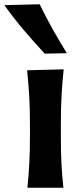

<svg xmlns="http://www.w3.org/2000/svg" viewBox="-61 -875 381 895"><path d="M66.9 0Q72.8 -59.6 75.7 -115Q78.6 -170.4 78.6 -238.3V-293Q78.6 -372.6 75 -430.4Q71.3 -488.3 65.4 -547.4L235.8 -551.8Q229.5 -491.7 226.1 -432.9Q222.7 -374 222.7 -293V-238.3Q222.7 -170.4 225.3 -115Q228 -59.6 234.4 0ZM147.5 -625Q96.2 -680.2 48.3 -736.6Q0.5 -793 -40.5 -851.1L124 -855Q151.9 -797.4 183.6 -740.7Q215.3 -684.1 250.5 -627Z"/></svg>

Font: Pinar-FD SemiBold
Style: Regular
Weight: 600
Designer: Amin Abedi
Version: Version 2.000